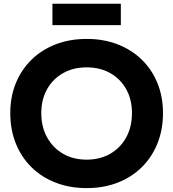

<svg xmlns="http://www.w3.org/2000/svg" viewBox="-20 -976 910 1009"><path d="M435.5 12.5Q346.5 12.5 272.8 -16Q199 -44.5 145.5 -97.2Q92 -150 63 -222.2Q34 -294.5 34 -381.5Q34 -467.5 63.2 -539Q92.5 -610.5 145.8 -662.5Q199 -714.5 272.8 -743Q346.5 -771.5 435.5 -771.5Q524.5 -771.5 598 -743Q671.5 -714.5 725 -662.5Q778.5 -610.5 807.5 -539Q836.5 -467.5 836.5 -381.5Q836.5 -294.5 807.5 -222.2Q778.5 -150 725 -97.2Q671.5 -44.5 598 -16Q524.5 12.5 435.5 12.5ZM435 -137Q506 -137 559.8 -168.2Q613.5 -199.5 643.5 -254.5Q673.5 -309.5 673.5 -381.5Q673.5 -452.5 643.5 -506.8Q613.5 -561 559.8 -591.5Q506 -622 435.5 -622Q365 -622 311.2 -591.5Q257.5 -561 227.2 -506.8Q197 -452.5 197 -381.5Q197 -309.5 227.2 -254.5Q257.5 -199.5 311 -168.2Q364.5 -137 435 -137ZM615 -956.5V-844H255.5V-956.5Z"/></svg>

Font: Hepta Slab ExtraLight
Style: Bold
Weight: 700
Version: Version 1.102